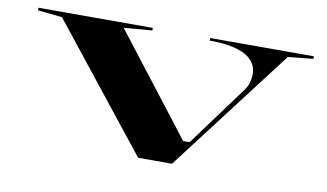

<svg xmlns="http://www.w3.org/2000/svg" viewBox="-58 -618 1253 736"><g transform="rotate(10 568.5 -250.0)"><path d="M514 0 133 -480 38 -490V-500H483V-490L373 -481L673 -93H698L871 -328Q881 -341 886 -357.5Q891 -374 891 -392Q891 -414 880.5 -432Q870 -450 847.5 -463Q825 -476 790 -483Q755 -490 706 -490V-500H1110V-490L1012 -480L646 0Z"/></g></svg>

Font: Kalnia Expanded
Style: Regular
Weight: 400
Width: 7
Designer: Frida Medrano
Foundry: Frida Medrano
Version: Version 1.105